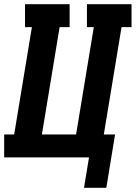

<svg xmlns="http://www.w3.org/2000/svg" viewBox="-21 -755 651 921"><path d="M382 146 406 0H-1V-110H47L132 -625H99V-735H313V-625H265L180 -110H344L429 -625H396V-735H610V-625H562L477 -110H531L489 146Z"/></svg>

Font: Iosevka Slab XBdEx
Style: Italic
Weight: 800
Width: 7
Italic angle: -9°
Monospace: yes
Designer: Belleve Invis
Foundry: Belleve Invis
Version: Version 11.1.1; ttfautohint (v1.8.3)